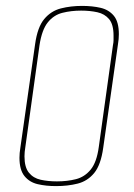

<svg xmlns="http://www.w3.org/2000/svg" viewBox="-20 -619 456 651"><path d="M170 12Q136 12 108 5.5Q80 -1 63 -22Q46 -43 46 -84Q46 -100 49 -118L99 -469Q107 -527 130 -554.5Q153 -582 186.5 -590.5Q220 -599 258 -599Q293 -599 321 -592.5Q349 -586 366 -565.5Q383 -545 383 -503Q383 -487 380 -469L330 -118Q322 -60 299.5 -32.5Q277 -5 243.5 3.5Q210 12 170 12ZM173 -4Q208 -4 237.5 -11.5Q267 -19 287.5 -44Q308 -69 315 -121L363 -466Q365 -475 365 -483Q365 -491 365 -498Q365 -536 350 -554Q335 -572 310 -577.5Q285 -583 255 -583Q221 -583 191.5 -575.5Q162 -568 142 -543Q122 -518 114 -466L66 -121Q63 -103 63 -89Q63 -52 78 -33.5Q93 -15 118 -9.5Q143 -4 173 -4Z"/></svg>

Font: Alumni Sans Pinstripe
Style: Italic
Weight: 400
Italic angle: -8°
Designer: Robert E. Leuschke
Foundry: Robert E. Leuschke
Version: Version 1.010; ttfautohint (v1.8.4.7-5d5b)